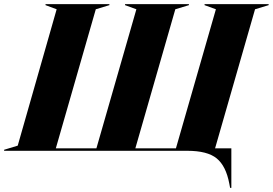

<svg xmlns="http://www.w3.org/2000/svg" viewBox="-76 -732 1324 932"><path d="M1041 180 1037 159Q1021 74 976 37Q931 0 833 0H-56V-5L10 -25L199 -687L145 -707V-712H455V-707L389 -687L195 -12H392L586 -687L531 -707V-712H841V-707L775 -687L581 -12H778L972 -687L917 -707V-712H1228V-707L1162 -687L968 -12H1047V180Z"/></svg>

Font: Nyght Serif Dark Italic
Style: Regular
Weight: 800
Italic angle: -16°
Designer: Maksym Kobuzan
Version: Version 0.400